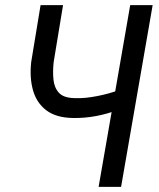

<svg xmlns="http://www.w3.org/2000/svg" viewBox="-20 -731 623 751"><path d="M138.7 -710.9H226.6L189.9 -488.3Q186 -452.6 189 -420.7Q191.9 -388.7 210.2 -368.4Q228.5 -348.1 271 -347.2Q293.9 -346.2 316.7 -348.6Q339.4 -351.1 361.8 -355.5Q384.3 -359.9 406.2 -366Q428.2 -372.1 450.2 -379.4L442.9 -301.8Q421.4 -293.5 399.7 -287.4Q377.9 -281.2 355.7 -277.1Q333.5 -272.9 311 -271Q288.6 -269 265.6 -269.5Q199.2 -270.5 161.1 -299.6Q123 -328.6 109.1 -377.9Q95.2 -427.2 102.1 -488.8ZM489.3 -710.9H577.1L453.6 0H365.7Z"/></svg>

Font: Roboto Condensed
Style: Italic
Weight: 400
Italic angle: -12°
Designer: Christian Robertson
Foundry: Google
Version: Version 3.0